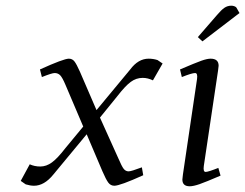

<svg xmlns="http://www.w3.org/2000/svg" viewBox="-20 -651 866 678"><path d="M53.2 -12.2 85 -70.8Q102.1 -63 122.1 -63Q143.6 -63 163.3 -77.4Q183.1 -91.8 210.9 -127.9L273.9 -204.1L210.9 -352.1Q200.2 -377.4 192.4 -385.3Q184.6 -393.1 172.9 -393.1Q163.6 -393.1 127.9 -378.9L121.1 -405.8Q205.1 -443.8 223.1 -443.8Q235.4 -443.8 242.9 -434.1Q250.5 -424.3 262.2 -397.9L320.8 -262.2L439.9 -405.8Q468.3 -443.8 504.9 -443.8Q521 -443.8 536.1 -439L554.2 -426.8L520 -367.2Q502 -376 483.9 -376Q460.9 -376 441.7 -361.8Q422.4 -347.7 394 -311L333 -235.8L397.9 -91.8Q409.7 -64 416.7 -54.9Q423.8 -45.9 434.1 -45.9Q443.4 -45.9 481 -60.1L485.8 -32.2Q403.8 4.9 383.8 4.9Q370.6 4.9 362.3 -6.3Q354 -17.6 341.8 -45.9L286.1 -176.8L168 -34.2Q136.2 4.9 100.1 4.9Q86.9 4.9 70.8 0Z M615.7 -405.8Q670.4 -429.2 690.9 -436.5Q711.4 -443.8 723.6 -443.8Q752 -443.8 752 -418.9Q752 -415.5 750 -401.9L699.7 -64.9Q696.8 -43.9 706.1 -43.9Q715.3 -43.9 751 -58.1L758.8 -30.8Q706.5 -8.3 684.6 -0.7Q662.6 6.8 649.9 6.8Q624 6.8 624 -17.1Q624 -21.5 626 -35.2L675.8 -372.1Q678.7 -393.1 668.9 -393.1Q657.7 -393.1 622.1 -378.9ZM678.7 -520 745.6 -597.2Q761.2 -615.7 772.2 -623.3Q783.2 -630.9 796.9 -630.9Q802.2 -630.9 806.9 -629.2Q811.5 -627.4 813 -626L814.9 -624L825.7 -605L694.8 -504.9Z"/></svg>

Font: Dehuti
Style: Italic
Weight: 400
Version: Version 1.2